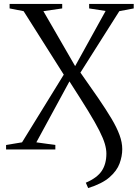

<svg xmlns="http://www.w3.org/2000/svg" viewBox="-20 -763 714 980"><path d="M430 197 418 169.5Q475.5 145 499.2 109.5Q523 74 523 21Q523 -1.5 515.2 -28.5Q507.5 -55.5 487.2 -95.8Q467 -136 429.8 -196.8Q392.5 -257.5 334.5 -347.5L165.5 -36.5L262.5 -23V0H11V-23L92.5 -36.5L305.5 -382L100.5 -706L29 -720V-743H297.5V-720L201.5 -706L363.5 -425.5L519 -707L435 -720V-743H662.5V-720L589 -706L390.5 -392.5Q442 -320 481.5 -262.2Q521 -204.5 548.5 -158.5Q576 -112.5 590 -74.2Q604 -36 604 -2Q604 34.5 590.2 71.8Q576.5 109 539 141.8Q501.5 174.5 430 197Z"/></svg>

Font: Merriweather 120pt Light
Style: Regular
Weight: 300
Version: Version 2.100